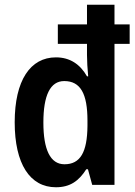

<svg xmlns="http://www.w3.org/2000/svg" viewBox="-20 -780 570 810"><path d="M216 10C276 10 313 -17 344 -66H351L369 0H463V-595H527V-677H463V-760H347V-677H224V-595H347V-548C347 -523 349 -489 352 -458H347C318 -509 275 -538 216 -538C108 -538 42 -441 42 -264C42 -89 106 10 216 10ZM252 -87C192 -87 163 -149 163 -263C163 -378 192 -438 251 -438C320 -438 349 -384 349 -271V-249C348 -138 319 -87 252 -87Z"/></svg>

Font: Noto Sans Lao Condensed SemiBold
Style: Regular
Weight: 600
Width: 3
Designer: Monotype Design Team
Foundry: Monotype Imaging Inc.
Version: Version 2.003